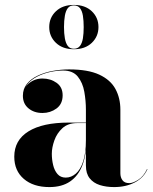

<svg xmlns="http://www.w3.org/2000/svg" viewBox="-20 -750 620 780"><path d="M443.5 10Q411.5 10 385.5 1.8Q359.5 -6.5 344.2 -25.8Q329 -45 329 -77.5V-304.5Q329 -340.5 322.5 -377.2Q316 -414 296 -438.8Q276 -463.5 236 -463.5Q211.5 -463.5 183.8 -457.5Q156 -451.5 131.2 -439Q106.5 -426.5 90.8 -407.2Q75 -388 75 -361H74Q74 -392.5 97.8 -411.8Q121.5 -431 152.5 -431Q185.5 -431 210 -413.5Q234.5 -396 234.5 -363Q234.5 -327.5 209.5 -309.2Q184.5 -291 152.5 -291Q118.5 -291 95.8 -309.8Q73 -328.5 73 -361Q73 -389 89.2 -409.2Q105.5 -429.5 132.8 -442.5Q160 -455.5 193.5 -461.8Q227 -468 261 -468Q337.5 -468 383.2 -446.8Q429 -425.5 449 -388.5Q469 -351.5 469 -304.5V-46Q469 -29.5 477.5 -17.8Q486 -6 505.5 -6Q520 -6 541.8 -19.8Q563.5 -33.5 577.5 -63.5L579 -63Q564 -28 527.8 -9Q491.5 10 443.5 10ZM180.5 10Q115.5 10 76.8 -23.2Q38 -56.5 38 -113.5Q38 -180.5 95.5 -216.2Q153 -252 259.5 -252H375.5V-250H294Q256 -250 233.5 -229.2Q211 -208.5 200.8 -179.5Q190.5 -150.5 190.5 -125.5Q190.5 -102 195.8 -79.8Q201 -57.5 213.5 -43Q226 -28.5 247 -28.5Q269.5 -28.5 288.2 -44.8Q307 -61 318 -94.8Q329 -128.5 329 -180.5H331Q331 -121 314.5 -78.2Q298 -35.5 264.8 -12.8Q231.5 10 180.5 10ZM280 -550Q234.5 -550 207.2 -576Q180 -602 180 -640Q180 -678.5 207.2 -704.2Q234.5 -730 280 -730Q326 -730 353 -704.2Q380 -678.5 380 -640Q380 -602 353 -576Q326 -550 280 -550ZM280 -552Q296 -552 304.8 -563.2Q313.5 -574.5 316.8 -594.2Q320 -614 320 -640Q320 -666 316.8 -686Q313.5 -706 304.8 -717Q296 -728 280 -728Q264 -728 255.5 -717Q247 -706 243.5 -686Q240 -666 240 -640Q240 -614 243.5 -594.2Q247 -574.5 255.5 -563.2Q264 -552 280 -552Z"/></svg>

Font: Bodoni Moda 96pt
Style: Bold
Weight: 700
Version: Version 2.005